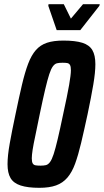

<svg xmlns="http://www.w3.org/2000/svg" viewBox="-20 -890 497 918"><path d="M168 8Q113 8 79 -3Q45 -14 30.5 -38.5Q16 -63 16 -105Q16 -145 26.5 -204Q37 -263 54 -343Q71 -425 85 -484.5Q99 -544 114.5 -585Q130 -626 151.5 -650.5Q173 -675 204.5 -685.5Q236 -696 283 -696Q340 -696 373.5 -685.5Q407 -675 421.5 -650.5Q436 -626 436 -583Q436 -544 426 -485Q416 -426 399 -345Q382 -266 368 -207Q354 -148 339 -107Q324 -66 302 -40.5Q280 -15 248 -3.5Q216 8 168 8ZM174 -98Q189 -98 199.5 -100.5Q210 -103 219 -115Q228 -127 236.5 -153Q245 -179 256 -225.5Q267 -272 282 -344Q302 -435 310.5 -484Q319 -533 319 -554Q319 -572 314.5 -579.5Q310 -587 301.5 -588.5Q293 -590 279 -590Q263 -590 252.5 -587.5Q242 -585 233 -573Q224 -561 215.5 -535Q207 -509 196 -462.5Q185 -416 170 -344Q158 -283 149 -241.5Q140 -200 136 -174Q132 -148 132 -133Q132 -116 136.5 -108.5Q141 -101 150.5 -99.5Q160 -98 174 -98ZM251 -746 211 -862 212 -870H285L319 -801L377 -870H457L455 -862L364 -746Z"/></svg>

Font: Saira ExtraCondensed
Style: Bold Italic
Weight: 700
Width: 2
Italic angle: -12°
Designer: Hector Gatti with collaboration of the Omnibus-Type team
Foundry: Omnibus-Type
Version: Version 1.101